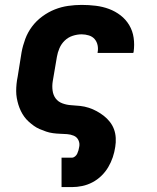

<svg xmlns="http://www.w3.org/2000/svg" viewBox="-20 -548 640 783"><path d="M231 215V95H273Q280 95 286 90Q292 85 295 78.5Q298 72 300 65Q302 58 303 51Q306 37 300 24Q294 11 281 5.5Q268 0 253.5 -1Q239 -2 224.5 -2.5Q210 -3 195.5 -5Q181 -7 168 -11.5Q155 -16 142 -21.5Q129 -27 118 -35Q107 -43 97 -52Q87 -61 79 -72Q71 -83 65 -95.5Q59 -108 55 -121Q51 -134 48.5 -148Q46 -162 46 -176.5Q46 -191 47.5 -206Q49 -221 52 -235L68 -335Q73 -362 83 -389Q93 -416 110.5 -439.5Q128 -463 152.5 -481Q177 -499 203.5 -509.5Q230 -520 258 -524Q286 -528 313 -528Q342 -528 370.5 -524.5Q399 -521 424.5 -511.5Q450 -502 471.5 -485.5Q493 -469 507 -445.5Q521 -422 525 -394Q529 -366 525 -337Q524 -336 524 -334.5Q524 -333 524 -332H378Q378 -332 378 -332.5Q378 -333 378 -334Q381 -349 378 -363.5Q375 -378 366 -388.5Q357 -399 342.5 -403.5Q328 -408 313 -408Q295 -408 276.5 -402Q258 -396 244 -382.5Q230 -369 222.5 -351.5Q215 -334 212 -316L195 -216Q192 -197 194.5 -178.5Q197 -160 207 -146.5Q217 -133 234.5 -126.5Q252 -120 270.5 -119Q289 -118 307 -116Q325 -114 342 -108.5Q359 -103 374.5 -94.5Q390 -86 403.5 -75.5Q417 -65 428 -51Q439 -37 445 -20.5Q451 -4 452 14.5Q453 33 450 51Q447 72 440 93Q433 114 421.5 133.5Q410 153 393.5 169Q377 185 357 195.5Q337 206 315.5 210.5Q294 215 273 215Z"/></svg>

Font: Iosevka SS04 Heavy Extended
Style: Italic
Weight: 900
Width: 7
Italic angle: -9°
Monospace: yes
Designer: Belleve Invis
Foundry: Belleve Invis
Version: Version 19.0.0; ttfautohint (v1.8.4)